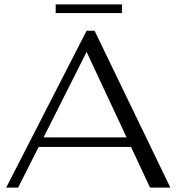

<svg xmlns="http://www.w3.org/2000/svg" viewBox="-20 -849 798 869"><path d="M573 -184H155L62 0H8L372 -710H408L751 0H659ZM553 -227 372 -614 177 -227ZM232 -829H532V-790H232Z"/></svg>

Font: Fahkwang Light
Style: Regular
Weight: 300
Version: Version 1.000; ttfautohint (v1.6)